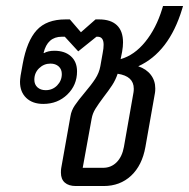

<svg xmlns="http://www.w3.org/2000/svg" viewBox="-20 -623 633 643"><path d="M593 -603 590 -593Q546 -448 443 -401Q470 -392 485 -372.5Q500 -353 500 -327Q500 -317 499 -312L467 -131Q456 -69 419 -34.5Q382 0 327 0H234Q210 0 197 -11.5Q184 -23 184 -45Q184 -55 185 -60L216 -234Q219 -253 230.5 -270Q242 -287 263 -312Q286 -339 299 -359Q312 -379 316 -401L324 -446Q327 -461 327 -473Q327 -500 307 -500H303L242 -451L197 -500H187Q139 -500 126 -446L127 -445Q141 -453 162 -453Q197 -453 217.5 -434.5Q238 -416 238 -384Q238 -338 205.5 -306.5Q173 -275 125 -275Q89 -275 68 -295Q47 -315 47 -349Q47 -356 49 -370L56 -409Q70 -486 103 -522Q136 -558 199 -558H214L251 -515L300 -558H312Q351 -558 371.5 -538.5Q392 -519 392 -481Q392 -467 389 -450L384 -425Q430 -438 466.5 -483Q503 -528 523 -593L526 -603ZM95 -356Q95 -340 105.5 -330.5Q116 -321 133 -321Q156 -321 171.5 -337Q187 -353 187 -375Q187 -391 176.5 -400.5Q166 -410 149 -410Q127 -410 111 -394.5Q95 -379 95 -356ZM428 -326Q428 -368 374 -376Q367 -355 355.5 -337.5Q344 -320 327 -298Q309 -274 299.5 -258.5Q290 -243 287 -226L257 -61H325Q352 -61 370.5 -79.5Q389 -98 395 -131L427 -313Q428 -318 428 -326Z"/></svg>

Font: Bai Jamjuree
Style: Italic
Weight: 400
Italic angle: -10°
Version: Version 1.000; ttfautohint (v1.6)